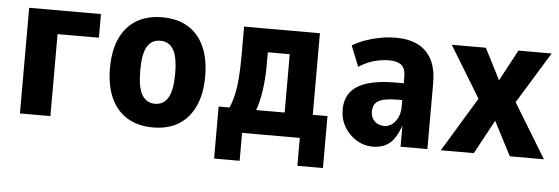

<svg xmlns="http://www.w3.org/2000/svg" viewBox="-45 -636 2613 898"><g transform="rotate(5 1262.0 -187.5)"><path d="M60 0V-496H397V-385H203V0Z M685 11Q614 11 564 -19.5Q514 -50 487.5 -108Q461 -166 461 -248Q461 -331 487.5 -388.5Q514 -446 564 -476Q614 -506 685 -506Q756 -506 805.5 -476Q855 -446 881.5 -388.5Q908 -331 908 -248Q908 -166 881.5 -108Q855 -50 805.5 -19.5Q756 11 685 11ZM685 -100Q725 -100 746 -135Q767 -170 767 -249Q767 -328 746 -362Q725 -396 685 -396Q644 -396 623.5 -362Q603 -328 603 -249Q603 -170 624 -135Q645 -100 685 -100Z M983 131V-113H1034Q1047 -143 1054.5 -177Q1062 -211 1065.5 -254.5Q1069 -298 1069 -356V-496H1425V-113H1494V131H1374V0H1103V131ZM1159 -112H1293V-386H1190V-323Q1190 -263 1182 -207Q1174 -151 1159 -112Z M1716 11Q1676 11 1640.5 -10.5Q1605 -32 1583.5 -68.5Q1562 -105 1562 -150Q1562 -200 1588 -232.5Q1614 -265 1666 -281Q1718 -297 1795 -297H1851V-218H1816Q1784 -218 1762 -214.5Q1740 -211 1726 -203.5Q1712 -196 1705.5 -183Q1699 -170 1699 -152Q1699 -124 1717 -107Q1735 -90 1762 -90Q1781 -90 1798 -102Q1815 -114 1825.5 -136.5Q1836 -159 1836 -188V-327Q1836 -366 1817 -382Q1798 -398 1758 -398Q1726 -398 1690 -388.5Q1654 -379 1617 -355L1578 -452Q1608 -470 1641 -481.5Q1674 -493 1709.5 -499.5Q1745 -506 1782 -506Q1843 -506 1885.5 -484.5Q1928 -463 1950.5 -419.5Q1973 -376 1973 -309V0H1847V-100Q1836 -66 1819 -40.5Q1802 -15 1777 -2Q1752 11 1716 11Z M2036 0 2211 -289 2214 -217 2044 -496H2204L2293 -322H2264L2357 -496H2513L2342 -217L2344 -289L2520 0H2360L2264 -185H2291L2191 0Z"/></g></svg>

Font: Nunito Sans 10pt Condensed ExtraBold
Style: Regular
Weight: 800
Width: 3
Designer: Vernon Adams
Foundry: Vernon Adams
Version: Version 3.101;gftools[0.9.27]